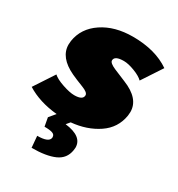

<svg xmlns="http://www.w3.org/2000/svg" viewBox="-194 -630 896 969"><g transform="rotate(30 253.5 -146.0)"><path d="M-18.3 -41.7 58.3 -158.3Q77.5 -140.8 119.6 -126.7Q161.7 -112.5 188.3 -112.5Q238.3 -112.5 238.3 -140.8Q238.3 -156.7 201.7 -170.8Q156.7 -188.3 131.7 -200Q35.8 -245 35.8 -320Q35.8 -326.7 37.5 -341.7Q50 -420.8 121.7 -468.8Q193.3 -516.7 298.3 -516.7Q430 -516.7 514.2 -458.3L437.5 -341.7Q420 -359.2 382.9 -373.3Q345.8 -387.5 320 -387.5Q265.8 -387.5 265.8 -360Q265.8 -345 302.5 -329.2Q343.3 -311.7 372.5 -300Q476.7 -258.3 476.7 -180.8Q476.7 -174.2 475 -159.2Q462.5 -81.7 397.1 -37.5Q331.7 6.7 241.7 15L224.2 35.8Q326.7 48.3 326.7 113.3Q326.7 117.5 325 129.2Q316.7 181.7 268.3 203.3Q220 225 135 225L129.2 158.3Q195.8 158.3 200 129.2V125Q200 110.8 185 105.4Q170 100 138.3 100L129.2 50L159.2 14.2Q55 4.2 -18.3 -41.7Z"/></g></svg>

Font: BoonTook
Style: Italic
Weight: 400
Italic angle: -9°
Designer: Sungsit Sawaiwan
Foundry: FontUni
Version: Version 3.0